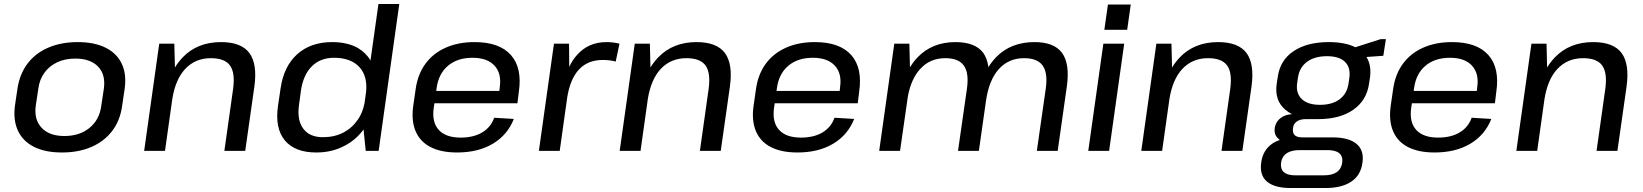

<svg xmlns="http://www.w3.org/2000/svg" viewBox="-20 -760 8276 967"><path d="M292 8Q208 8 152 -20Q96 -48 71 -100.5Q46 -153 55 -226L68 -314Q79 -387 118.5 -439.5Q158 -492 223 -520Q288 -548 371 -548Q455 -548 511.5 -520Q568 -492 593 -439.5Q618 -387 608 -314L595 -226Q585 -153 545 -100.5Q505 -48 440.5 -20Q376 8 292 8ZM304 -75Q381 -75 431 -116Q481 -157 490 -227L503 -313Q513 -384 474 -424.5Q435 -465 359 -465Q308 -465 268.5 -446.5Q229 -428 204 -394Q179 -360 173 -313L160 -227Q151 -157 190 -116Q229 -75 304 -75Z M1154 -312Q1165 -393 1138.5 -430Q1112 -467 1042 -467Q963 -467 912 -412Q864 -360 848 -263L811 0H706L782 -540H858L861 -420Q878 -448 900 -471Q974 -548 1093 -548Q1195 -548 1236 -493Q1277 -438 1261 -323L1215 0H1110Z M1573 8Q1465 8 1414.5 -53Q1364 -114 1380 -226L1393 -314Q1409 -426 1477 -487Q1545 -548 1653 -548Q1730 -548 1783 -518Q1823 -494 1846 -456L1886 -740H1991L1887 0H1822L1811 -108Q1772 -54 1712 -24Q1650 8 1573 8ZM1606 -69Q1664 -69 1708.5 -92Q1753 -115 1782 -157Q1807 -193 1816 -241L1824 -299Q1831 -375 1792 -420Q1749 -469 1662 -469Q1594 -469 1551 -426.5Q1508 -384 1496 -306L1486 -232Q1475 -156 1507 -112.5Q1539 -69 1606 -69Z M2282 8Q2202 8 2149 -19Q2096 -46 2073.5 -98.5Q2051 -151 2061 -225L2074 -315Q2085 -388 2123.5 -440Q2162 -492 2225 -520Q2288 -548 2370 -548Q2495 -548 2553 -483Q2611 -418 2593 -297L2586 -240H2168L2164 -214Q2155 -143 2190.5 -105Q2226 -67 2300 -67Q2365 -67 2408.5 -93Q2452 -119 2469 -167L2568 -161Q2536 -80 2462 -36Q2388 8 2282 8ZM2177 -302H2495L2497 -321Q2507 -390 2470.5 -429.5Q2434 -469 2360 -469Q2284 -469 2236.5 -429Q2189 -389 2179 -317Z M2770 -540H2846L2847 -423Q2863 -458 2886 -483Q2943 -548 3035 -548Q3051 -548 3067.5 -546Q3084 -544 3100 -540L3081 -450Q3052 -458 3016 -458Q2940 -458 2895 -409Q2852 -362 2837 -271L2799 0H2694Z M3549 -312Q3560 -393 3533.5 -430Q3507 -467 3437 -467Q3358 -467 3307 -412Q3259 -360 3243 -263L3206 0H3101L3177 -540H3253L3256 -420Q3273 -448 3295 -471Q3369 -548 3488 -548Q3590 -548 3631 -493Q3672 -438 3656 -323L3610 0H3505Z M3996 8Q3916 8 3863 -19Q3810 -46 3787.5 -98.5Q3765 -151 3775 -225L3788 -315Q3799 -388 3837.5 -440Q3876 -492 3939 -520Q4002 -548 4084 -548Q4209 -548 4267 -483Q4325 -418 4307 -297L4300 -240H3882L3878 -214Q3869 -143 3904.5 -105Q3940 -67 4014 -67Q4079 -67 4122.5 -93Q4166 -119 4183 -167L4282 -161Q4250 -80 4176 -36Q4102 8 3996 8ZM3891 -302H4209L4211 -321Q4221 -390 4184.5 -429.5Q4148 -469 4074 -469Q3998 -469 3950.5 -429Q3903 -389 3893 -317Z M5247 -314Q5258 -392 5231.5 -429.5Q5205 -467 5138 -467Q5060 -467 5010.5 -412Q4961 -357 4946 -253L4910 0H4805L4850 -314Q4861 -392 4834.5 -429.5Q4808 -467 4741 -467Q4663 -467 4614 -412Q4570 -364 4553 -278L4513 0H4408L4484 -540H4560L4563 -421Q4580 -449 4601 -471Q4675 -548 4792 -548Q4891 -548 4932 -494Q4952 -466 4958 -422Q4975 -449 4996 -471Q5070 -548 5190 -548Q5289 -548 5329 -493.5Q5369 -439 5353 -324L5307 0H5202Z M5642 -540 5566 0H5461L5537 -540ZM5675 -737 5657 -610H5542L5560 -737Z M6176 -312Q6187 -393 6160.5 -430Q6134 -467 6064 -467Q5985 -467 5934 -412Q5886 -360 5870 -263L5833 0H5728L5804 -540H5880L5883 -420Q5900 -448 5922 -471Q5996 -548 6115 -548Q6217 -548 6258 -493Q6299 -438 6283 -323L6237 0H6132Z M6618 -160H6555Q6528 -160 6511 -148Q6494 -136 6492 -114Q6489 -91 6500.5 -79.5Q6512 -68 6540 -68H6692Q6773 -68 6812 -35.5Q6851 -3 6842 59Q6834 122 6786 154.5Q6738 187 6656 187H6481Q6399 187 6361 154.5Q6323 122 6332 59Q6340 -3 6387 -36Q6404 -48 6426 -55Q6421 -58 6418 -62Q6396 -81 6400 -114Q6405 -148 6432 -167Q6453 -183 6487 -185Q6468 -195 6454 -207Q6398 -254 6410 -338L6415 -370Q6426 -456 6494.5 -502Q6563 -548 6672 -548Q6755 -548 6806 -522L6934 -563H6960L6947 -479L6862 -473Q6888 -432 6880 -370L6875 -338Q6863 -254 6795.5 -207Q6728 -160 6618 -160ZM6628 -232Q6690 -232 6727.5 -260.5Q6765 -289 6772 -341L6776 -368Q6783 -420 6754 -448.5Q6725 -477 6663 -477Q6601 -477 6562.5 -448.5Q6524 -420 6517 -368L6513 -341Q6506 -290 6536.5 -261Q6567 -232 6628 -232ZM6648 123Q6731 123 6740 59Q6744 28 6725.5 12Q6707 -4 6666 -4H6526Q6442 -4 6432 59Q6429 84 6439 99Q6456 124 6509 123Z M7205 8Q7125 8 7072 -19Q7019 -46 6996.5 -98.5Q6974 -151 6984 -225L6997 -315Q7008 -388 7046.5 -440Q7085 -492 7148 -520Q7211 -548 7293 -548Q7418 -548 7476 -483Q7534 -418 7516 -297L7509 -240H7091L7087 -214Q7078 -143 7113.5 -105Q7149 -67 7223 -67Q7288 -67 7331.5 -93Q7375 -119 7392 -167L7491 -161Q7459 -80 7385 -36Q7311 8 7205 8ZM7100 -302H7418L7420 -321Q7430 -390 7393.5 -429.5Q7357 -469 7283 -469Q7207 -469 7159.5 -429Q7112 -389 7102 -317Z M8065 -312Q8076 -393 8049.5 -430Q8023 -467 7953 -467Q7874 -467 7823 -412Q7775 -360 7759 -263L7722 0H7617L7693 -540H7769L7772 -420Q7789 -448 7811 -471Q7885 -548 8004 -548Q8106 -548 8147 -493Q8188 -438 8172 -323L8126 0H8021Z"/></svg>

Font: Pathway Extreme 8pt Thin 12pt Medium
Style: Italic
Weight: 500
Italic angle: -8°
Version: Version 1.001;gftools[0.9.26]